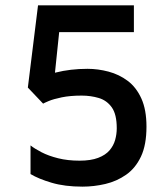

<svg xmlns="http://www.w3.org/2000/svg" viewBox="-20 -687 620 717"><path d="M288 10Q222 10 173 -4.5Q124 -19 94 -37V-144Q109 -132 135 -118.5Q161 -105 197 -96Q233 -87 277 -87Q319 -87 346.5 -97.5Q374 -108 389 -125.5Q404 -143 410 -164.5Q416 -186 416 -208Q416 -260 397.5 -286Q379 -312 349 -321Q319 -330 285 -330Q242 -330 210.5 -323.5Q179 -317 161.5 -309.5Q144 -302 141 -300L84 -360L122 -667H480V-567H201L180 -365L93 -373Q132 -402 187.5 -416Q243 -430 307 -430Q346 -430 385.5 -419.5Q425 -409 457 -385Q489 -361 508 -319Q527 -277 527 -214Q527 -146 506.5 -102.5Q486 -59 451 -34.5Q416 -10 373.5 0Q331 10 288 10Z"/></svg>

Font: Maven Pro Medium
Style: Regular
Weight: 500
Designer: Joe Prince
Foundry: Joe Prince
Version: Version 2.103